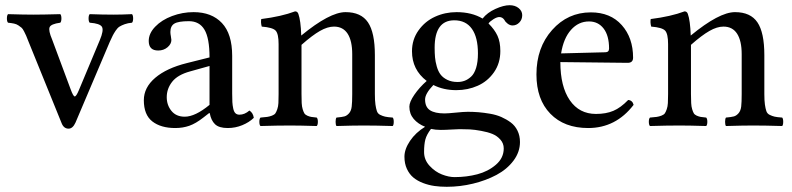

<svg xmlns="http://www.w3.org/2000/svg" viewBox="-20 -487 3072 745"><path d="M328.1 -398.9Q323.7 -403.3 323.7 -415.5Q323.7 -427.7 328.1 -432.1Q377.9 -430.2 420.9 -430.2Q452.1 -430.2 492.2 -432.1Q496.6 -427.7 496.6 -415.5Q496.6 -403.3 492.2 -398.9Q476.1 -397.5 463.9 -393.1Q451.7 -388.7 443.8 -383.8Q436 -378.9 428.7 -367.9Q421.4 -356.9 417.5 -349.1Q413.6 -341.3 405.8 -324.2L272.9 -11.2Q262.2 12.2 246.1 12.2Q227.5 12.2 219.2 -8.8L90.8 -325.2Q84 -342.8 81.5 -348.4Q79.1 -354 73.5 -365Q67.9 -376 63.7 -379.4Q59.6 -382.8 51.8 -388.2Q43.9 -393.6 34.4 -395.5Q24.9 -397.5 11.2 -398.9Q6.8 -403.3 6.8 -415.5Q6.8 -427.7 11.2 -432.1Q72.8 -430.2 108.9 -430.2Q145.5 -430.2 213.9 -432.1Q218.3 -427.7 218.3 -415.5Q218.3 -403.3 213.9 -398.9Q177.2 -394 172.4 -381.1Q167.5 -368.2 182.1 -334L253.9 -141.1Q264.2 -112.8 270 -112.8Q275.9 -112.8 286.1 -137.2L367.2 -331.1Q383.3 -369.1 375.7 -382.6Q368.2 -396 328.1 -398.9Z M793 -80.1V-231L717.8 -210Q669.4 -196.8 648.2 -169.9Q627 -143.1 627 -109.9Q627 -79.1 645.3 -56.6Q663.6 -34.2 696.8 -34.2Q737.3 -34.2 793 -80.1ZM793.9 -47.9H791L769 -30.8Q739.7 -7.8 714.6 1Q689.5 9.8 660.2 9.8Q604 9.8 571 -15.9Q538.1 -41.5 538.1 -98.1Q538.1 -147.5 582.3 -185.1Q626.5 -222.7 705.1 -242.2L793 -264.2Q793 -338.9 773.4 -371.8Q753.9 -404.8 712.9 -404.8Q672.4 -404.8 656.7 -395.5Q641.1 -386.2 641.1 -362.8Q641.1 -355.5 643.1 -345.7Q645 -335.9 645 -332Q645 -316.4 630.1 -303.7Q615.2 -291 593.8 -291Q557.1 -291 557.1 -328.1Q557.1 -357.4 582.3 -383.5Q607.4 -409.7 647.7 -424.8Q688 -439.9 731 -439.9Q801.3 -439.9 841.1 -397.7Q880.9 -355.5 880.9 -270V-124Q880.9 -103 881.6 -90.8Q882.3 -78.6 885 -65.9Q887.7 -53.2 893.6 -47.6Q899.4 -42 909.2 -42Q929.2 -42 947.8 -58.1Q961.9 -49.3 964.8 -29.8Q946.8 -12.2 919.9 -1.2Q893.1 9.8 863.8 9.8Q829.6 9.8 814.2 -5.1Q798.8 -20 793.9 -47.9Z M1434.6 -272.9V-122.1Q1434.6 -96.7 1436.8 -81.3Q1439 -65.9 1442.4 -55.9Q1445.8 -45.9 1455.3 -41.3Q1464.8 -36.6 1474.4 -34.4Q1483.9 -32.2 1503.9 -30.8Q1507.8 -26.4 1507.8 -14.4Q1507.8 -2.4 1503.9 2Q1439.5 0 1390.6 0Q1350.1 0 1285.6 2Q1282.2 -2.4 1282.2 -14.4Q1282.2 -26.4 1285.6 -30.8Q1307.1 -32.7 1316.7 -35.4Q1326.2 -38.1 1334.5 -47.6Q1342.8 -57.1 1344.7 -73.7Q1346.7 -90.3 1346.7 -122.1V-276.9Q1346.7 -328.6 1328.9 -356.2Q1311 -383.8 1275.9 -383.8Q1251 -383.8 1221.4 -366.9Q1191.9 -350.1 1149.9 -313V-122.1Q1149.9 -101.1 1150.6 -87.2Q1151.4 -73.2 1154.5 -63Q1157.7 -52.7 1160.9 -47.4Q1164.1 -42 1172.1 -38.3Q1180.2 -34.7 1187.5 -33.4Q1194.8 -32.2 1209 -30.8Q1213.4 -26.4 1213.4 -14.4Q1213.4 -2.4 1209 2Q1144.5 0 1106 0Q1055.2 0 990.7 2Q986.3 -2.4 986.3 -14.4Q986.3 -26.4 990.7 -30.8Q1007.8 -32.2 1016.8 -33.4Q1025.9 -34.7 1035.4 -38.3Q1044.9 -42 1048.6 -47.4Q1052.2 -52.7 1055.9 -63.2Q1059.6 -73.7 1060.3 -87.2Q1061 -100.6 1061 -122.1V-315.9Q1061 -355.5 1049.8 -367.9Q1038.6 -380.4 995.6 -383.8Q991.2 -399.9 993.7 -413.1Q1071.8 -422.9 1125 -442.9Q1134.3 -442.9 1137.7 -433.1Q1147 -407.7 1148.9 -349.1Q1259.3 -439.9 1320.8 -439.9Q1380.9 -439.9 1407.7 -400.4Q1434.6 -360.8 1434.6 -272.9Z M1666.5 -301.8Q1666.5 -280.8 1668 -264.4Q1669.4 -248 1674.8 -229Q1680.2 -210 1689.5 -197.8Q1698.7 -185.5 1715.6 -177.2Q1732.4 -168.9 1755.4 -168.9Q1770 -168.9 1782.7 -173.6Q1795.4 -178.2 1807.9 -189.5Q1820.3 -200.7 1827.4 -223.6Q1834.5 -246.6 1834.5 -279.8Q1834.5 -342.3 1811 -375.2Q1787.6 -408.2 1742.7 -408.2Q1666.5 -408.2 1666.5 -301.8ZM1652.3 13.2Q1635.3 35.6 1630.4 54.4Q1625.5 73.2 1625.5 103Q1625.5 133.3 1647 156.5Q1668.5 179.7 1694.8 189.9Q1721.2 200.2 1743.7 200.2Q1790.5 200.2 1832.3 189.2Q1874 178.2 1904.3 152.1Q1934.6 126 1934.6 88.9Q1934.6 69.3 1921.6 54.7Q1908.7 40 1890.6 32.7Q1872.6 25.4 1847.2 20.8Q1821.8 16.1 1803.2 15.1Q1784.7 14.2 1763.7 14.2Q1757.3 14.2 1732.2 15.6Q1707 17.1 1690.4 17.1Q1669.9 17.1 1652.3 13.2ZM1549.3 121.1Q1549.3 91.8 1571 59.6Q1592.8 27.3 1629.4 4.9Q1602.1 -5.9 1585.2 -25.6Q1568.4 -45.4 1568.4 -73.2Q1568.4 -91.3 1587.9 -119.6Q1607.4 -147.9 1635.7 -172.9Q1578.6 -216.3 1578.6 -288.1Q1578.6 -333.5 1603.8 -368.9Q1628.9 -404.3 1668 -422.1Q1707 -439.9 1751.5 -439.9Q1810.5 -439.9 1852.5 -415Q1870.6 -438 1902.3 -452.4Q1934.1 -466.8 1957.5 -466.8Q1978.5 -466.8 1992.4 -455.6Q2006.3 -444.3 2006.3 -428.2Q2006.3 -411.1 1995.1 -399.7Q1983.9 -388.2 1968.8 -388.2Q1959 -388.2 1950 -395Q1940.9 -401.9 1937.5 -409.2Q1929.7 -420.9 1917.5 -420.9Q1908.2 -420.9 1894.5 -412.4Q1880.9 -403.8 1875.5 -396Q1899.4 -372.1 1910.4 -348.1Q1921.4 -324.2 1921.4 -289.1Q1921.4 -241.7 1896.7 -206.5Q1872.1 -171.4 1833.7 -154.3Q1795.4 -137.2 1750.5 -137.2Q1700.7 -137.2 1661.6 -157.2Q1629.4 -123.5 1629.4 -101.1Q1629.4 -71.8 1648.4 -59.3Q1667.5 -46.9 1704.6 -46.9Q1717.8 -46.9 1748.5 -50Q1779.3 -53.2 1795.4 -53.2Q1816.9 -53.2 1837.2 -51.5Q1857.4 -49.8 1881.6 -45.7Q1905.8 -41.5 1925.3 -33Q1944.8 -24.4 1961.7 -12Q1978.5 0.5 1988 20Q1997.6 39.6 1997.6 64Q1997.6 103 1972.4 136.5Q1947.3 169.9 1906.5 191.7Q1865.7 213.4 1815.4 225.6Q1765.1 237.8 1713.4 237.8Q1688 237.8 1665.5 234.6Q1643.1 231.4 1621.3 223.1Q1599.6 214.8 1584 201.9Q1568.4 189 1558.8 168.2Q1549.3 147.5 1549.3 121.1Z M2157.2 -279.8 2328.6 -284.2Q2343.3 -284.2 2343.3 -298.8Q2343.3 -349.1 2322 -376.5Q2300.8 -403.8 2265.6 -403.8Q2224.6 -403.8 2195.6 -371.1Q2166.5 -338.4 2157.2 -279.8ZM2417.5 -99.1Q2434.1 -97.7 2438.5 -80.1Q2369.6 9.8 2262.2 9.8Q2169.4 9.8 2115.5 -45.7Q2061.5 -101.1 2061.5 -198.2Q2061.5 -302.2 2122.3 -370.6Q2183.1 -439 2272.5 -439Q2348.6 -439 2392.6 -389.6Q2436.5 -340.3 2436.5 -263.2Q2436.5 -243.2 2415.5 -243.2L2154.3 -246.1Q2154.3 -151.4 2190.9 -98.1Q2227.5 -44.9 2292.5 -44.9Q2331.5 -44.9 2359.9 -56.9Q2388.2 -68.8 2417.5 -99.1Z M2945.8 -272.9V-122.1Q2945.8 -96.7 2948 -81.3Q2950.2 -65.9 2953.6 -55.9Q2957 -45.9 2966.6 -41.3Q2976.1 -36.6 2985.6 -34.4Q2995.1 -32.2 3015.1 -30.8Q3019 -26.4 3019 -14.4Q3019 -2.4 3015.1 2Q2950.7 0 2901.9 0Q2861.3 0 2796.9 2Q2793.5 -2.4 2793.5 -14.4Q2793.5 -26.4 2796.9 -30.8Q2818.4 -32.7 2827.9 -35.4Q2837.4 -38.1 2845.7 -47.6Q2854 -57.1 2856 -73.7Q2857.9 -90.3 2857.9 -122.1V-276.9Q2857.9 -328.6 2840.1 -356.2Q2822.3 -383.8 2787.1 -383.8Q2762.2 -383.8 2732.7 -366.9Q2703.1 -350.1 2661.1 -313V-122.1Q2661.1 -101.1 2661.9 -87.2Q2662.6 -73.2 2665.8 -63Q2668.9 -52.7 2672.1 -47.4Q2675.3 -42 2683.3 -38.3Q2691.4 -34.7 2698.7 -33.4Q2706.1 -32.2 2720.2 -30.8Q2724.6 -26.4 2724.6 -14.4Q2724.6 -2.4 2720.2 2Q2655.8 0 2617.2 0Q2566.4 0 2502 2Q2497.6 -2.4 2497.6 -14.4Q2497.6 -26.4 2502 -30.8Q2519 -32.2 2528.1 -33.4Q2537.1 -34.7 2546.6 -38.3Q2556.2 -42 2559.8 -47.4Q2563.5 -52.7 2567.1 -63.2Q2570.8 -73.7 2571.5 -87.2Q2572.3 -100.6 2572.3 -122.1V-315.9Q2572.3 -355.5 2561 -367.9Q2549.8 -380.4 2506.8 -383.8Q2502.4 -399.9 2504.9 -413.1Q2583 -422.9 2636.2 -442.9Q2645.5 -442.9 2648.9 -433.1Q2658.2 -407.7 2660.2 -349.1Q2770.5 -439.9 2832 -439.9Q2892.1 -439.9 2918.9 -400.4Q2945.8 -360.8 2945.8 -272.9Z"/></svg>

Font: Common Serif News
Style: Regular
Weight: 450
Designer: Philipp H. Poll, Khaled Hosny
Foundry: Stefan Peev, Context Ltd.
Version: Version 1.026